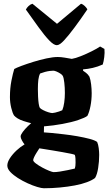

<svg xmlns="http://www.w3.org/2000/svg" viewBox="-20 -804 578 1024"><path d="M214 200Q202 200 178.5 193Q155 186 127.5 173.5Q100 161 75.5 145.5Q51 130 35 113Q19 96 19 79Q19 61 33 39.5Q47 18 68.5 -2Q90 -22 111 -34Q104 -42 97 -55Q90 -68 90 -76Q90 -85 101.5 -100.5Q113 -116 128.5 -131Q144 -146 155 -155L215 -141L214 -98Q224 -98 253 -95Q282 -92 318.5 -88Q355 -84 392 -77.5Q429 -71 457.5 -63.5Q486 -56 498 -47Q504 -34 506.5 -14Q509 6 509 22Q509 57 503.5 92Q498 127 487 145Q472 157 444 167.5Q416 178 379 185Q342 192 299.5 196Q257 200 214 200ZM266 114Q280 114 299.5 111Q319 108 340.5 103.5Q362 99 379 95Q381 89 382 81.5Q383 74 383 64Q383 54 382.5 42Q382 30 379 22Q377 20 358.5 16Q340 12 314 7.5Q288 3 261.5 -1.5Q235 -6 215 -9Q195 -12 190 -13Q183 -2 175 10.5Q167 23 162 34Q157 45 157 50Q157 57 171.5 68Q186 79 205.5 89.5Q225 100 242.5 107Q260 114 266 114ZM214 -130Q179 -139 152 -145.5Q125 -152 105.5 -158.5Q86 -165 74 -172.5Q62 -180 55 -188Q47 -200 40 -228.5Q33 -257 33 -286Q33 -334 41 -374Q49 -414 56 -436Q66 -442 94 -452.5Q122 -463 157.5 -474Q193 -485 228 -492.5Q263 -500 288 -500Q305 -500 325.5 -496.5Q346 -493 363 -490Q382 -493 411 -504.5Q440 -516 469 -530.5Q498 -545 514 -556L537 -543Q539 -523 536 -499.5Q533 -476 528 -460Q501 -448 475 -442Q449 -436 423 -434V-427Q429 -423 439 -415.5Q449 -408 457 -395Q463 -379 466 -354Q469 -329 469 -307Q469 -271 462.5 -238Q456 -205 446 -186Q433 -176 397.5 -164Q362 -152 313 -143Q264 -134 214 -130ZM259 -201Q264 -201 274.5 -203.5Q285 -206 295.5 -209.5Q306 -213 312 -216Q319 -232 322.5 -257Q326 -282 326 -308Q326 -337 323 -363Q320 -389 315 -399Q312 -405 302 -411.5Q292 -418 281.5 -422.5Q271 -427 264 -427Q257 -427 245 -425.5Q233 -424 220 -420.5Q207 -417 194 -412Q187 -399 184.5 -378.5Q182 -358 182 -329Q182 -310 183 -288.5Q184 -267 186.5 -250.5Q189 -234 193 -228Q198 -223 210.5 -216.5Q223 -210 237.5 -205.5Q252 -201 259 -201ZM283 -563Q267 -563 242.5 -588.5Q218 -614 186.5 -657.5Q155 -701 118 -753Q123 -763 132.5 -772Q142 -781 153 -784L284 -677L412 -784Q423 -781 432.5 -771.5Q442 -762 446 -754Q410 -701 378 -658Q346 -615 322 -589Q298 -563 283 -563Z"/></svg>

Font: Texturina 12pt ExtraBold
Style: Regular
Weight: 800
Designer: Guillermo Torres Carreño
Foundry: Omnibus-Type
Version: Version 1.002